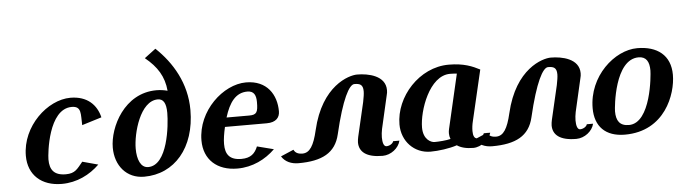

<svg xmlns="http://www.w3.org/2000/svg" viewBox="-45 -851 3685 1038"><g transform="rotate(-5 1798.0 -332.0)"><path d="M73 -158C73 -54 144 10 254 10C336 10 407 -26 459 -77L374 -100C343 -63 331 -40 280 -40C216 -40 193 -72 193 -128C193 -159 216 -400 343 -400C398 -400 388 -357 391 -297L498 -330C482 -398 432 -450 340 -450C216 -450 73 -319 73 -158Z M981 -328C981 -473 910 -590 821 -674L760 -628C825 -575 860 -520 867 -442C848 -447 828 -450 807 -450C632 -450 545 -272 545 -161C545 -64 605 10 701 10C865 10 981 -122 981 -328ZM810 -400C839 -400 855 -378 855 -323C855 -256 833 -40 727 -40C686 -40 668 -87 668 -145C668 -228 714 -400 810 -400Z M1026 -158C1026 -54 1097 10 1207 10C1289 10 1360 -26 1412 -77L1322 -100C1307 -63 1284 -40 1233 -40C1169 -40 1146 -72 1146 -128C1146 -154 1151 -185 1159 -220H1386C1437 -220 1457 -246 1457 -279C1457 -369 1407 -450 1293 -450C1169 -450 1026 -319 1026 -158ZM1172 -270C1197 -351 1233 -400 1296 -400C1332 -400 1343 -376 1343 -339C1343 -284 1336 -270 1295 -270Z M2004 -135 2045 -314C2048 -324 2049 -333 2049 -342C2049 -421 1956 -440 1895 -440C1851 -440 1701 -397 1646 -160C1627 -78 1604 -40 1564 -40C1545 -40 1526 -45 1517 -65L1447 -35C1466 -4 1500 10 1538 10C1666 10 1740 -28 1763 -127C1807 -315 1848 -390 1876 -390C1905 -390 1923 -384 1923 -347C1923 -333 1920 -314 1915 -289L1872 -104C1870 -93 1868 -84 1868 -74C1868 -23 1906 10 1995 10C2040 10 2083 -24 2092 -64H2058C2055 -51 2036 -40 2020 -40C2005 -40 1999 -62 1999 -90C1999 -104 2001 -120 2004 -135Z M2561 -409C2522 -429 2476 -450 2393 -450C2233 -450 2100 -301 2100 -151C2100 -59 2167 10 2255 10C2297 10 2358 2 2399 -12C2419 2 2449 10 2487 10C2530 10 2576 -28 2585 -64H2550C2547 -52 2528 -40 2512 -40C2497 -40 2490 -56 2490 -81C2490 -97 2492 -115 2497 -135ZM2433 -398 2365 -104C2363 -96 2362 -88 2362 -80C2362 -69 2364 -59 2368 -49C2346 -43 2304 -40 2281 -40C2262 -40 2220 -58 2220 -124C2220 -214 2283 -400 2396 -400C2410 -400 2422 -399 2433 -398Z M3055 -135 3096 -314C3099 -324 3100 -333 3100 -342C3100 -421 3007 -440 2946 -440C2902 -440 2752 -397 2697 -160C2678 -78 2655 -40 2615 -40C2596 -40 2577 -45 2568 -65L2498 -35C2517 -4 2551 10 2589 10C2717 10 2791 -28 2814 -127C2858 -315 2899 -390 2927 -390C2956 -390 2974 -384 2974 -347C2974 -333 2971 -314 2966 -289L2923 -104C2921 -93 2919 -84 2919 -74C2919 -23 2957 10 3046 10C3091 10 3134 -24 3143 -64H3109C3106 -51 3087 -40 3071 -40C3056 -40 3050 -62 3050 -90C3050 -104 3052 -120 3055 -135Z M3477 -324C3477 -298 3456 -40 3336 -40C3286 -40 3267 -69 3267 -120C3267 -142 3289 -400 3419 -400C3461 -400 3477 -371 3477 -324ZM3596 -290C3596 -397 3524 -450 3416 -450C3293 -450 3148 -321 3148 -147C3148 -49 3204 10 3310 10C3527 10 3596 -185 3596 -290Z"/></g></svg>

Font: Pfennig
Style: BoldItalic
Weight: 700
Italic angle: -13°
Version: Version 20100423